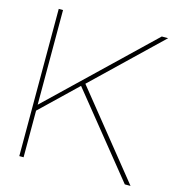

<svg xmlns="http://www.w3.org/2000/svg" viewBox="-107 -813 841 907"><g transform="rotate(15 313.5 -360.0)"><path d="M69 0H90V-228L265 -396L585 0H613L282 -411L604 -720H573L90 -257V-720H69Z"/></g></svg>

Font: Aspekta 50
Style: Regular
Weight: 50
Designer: Ivo Dolenc
Version: Version 2.000